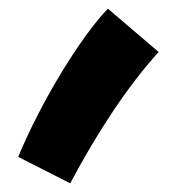

<svg xmlns="http://www.w3.org/2000/svg" viewBox="-20 -231 430 443"><path d="M142 192C205 73 276 -34 346 -111L229 -211C166 -146 74 5 22 131Z"/></svg>

Font: Noto Sans Arabic ExtBd
Style: Regular
Weight: 800
Designer: Monotype Design Team, Nadine Chahine, Nizar Qandah and Khaled Hosny
Foundry: Monotype Imaging Inc.
Version: Version 2.012